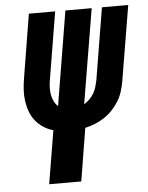

<svg xmlns="http://www.w3.org/2000/svg" viewBox="-53 -778 634 822"><g transform="rotate(-5 264.5 -367.5)"><path d="M125 0 163 -229Q140 -235 120.5 -248Q101 -261 87 -278.5Q73 -296 65 -317.5Q57 -339 53.5 -363Q50 -387 51.5 -411.5Q53 -436 57 -460L102 -735H215L167 -445Q164 -429 163.5 -413Q163 -397 165.5 -382Q168 -367 174.5 -353.5Q181 -340 192 -330L259 -735H372L304 -328Q317 -336 328 -347Q339 -358 346.5 -371Q354 -384 358 -398Q362 -412 365 -426L416 -735H529L475 -411Q471 -389 464.5 -368Q458 -347 446 -327.5Q434 -308 418 -291Q402 -274 383 -261.5Q364 -249 343 -240.5Q322 -232 300 -227L263 0Z"/></g></svg>

Font: Iosevka Curly Heavy Oblique
Style: Regular
Weight: 900
Italic angle: -9°
Monospace: yes
Designer: Belleve Invis
Foundry: Belleve Invis
Version: Version 11.1.0; ttfautohint (v1.8.3)